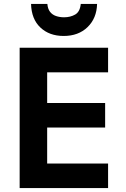

<svg xmlns="http://www.w3.org/2000/svg" viewBox="-20 -957 640 977"><path d="M80 0V-714H530V-589H220V-433H515V-308H220V-125H530V0ZM304 -774Q231 -774 185.5 -817Q140 -860 138 -937H221Q223 -912 234.5 -897Q246 -882 265 -875.5Q284 -869 306 -869Q338 -869 362.5 -883Q387 -897 391 -937H474Q472 -864 425.5 -819Q379 -774 304 -774Z"/></svg>

Font: Noto Sans Mono
Style: Bold
Weight: 700
Designer: Monotype Design Team
Foundry: Monotype Imaging Inc.
Version: Version 2.014